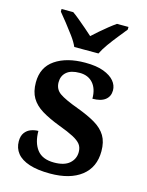

<svg xmlns="http://www.w3.org/2000/svg" viewBox="-117 -838 703 920"><g transform="rotate(15 234.5 -378.0)"><path d="M222 10Q160 10 119 -3.5Q78 -17 58 -42Q38 -67 38 -101Q38 -128 50 -144Q62 -160 80 -166.5Q98 -173 116 -173Q116 -115 142.5 -80.5Q169 -46 227 -46Q278 -46 303.5 -68.5Q329 -91 329 -125Q329 -148 317.5 -163Q306 -178 279.5 -192Q253 -206 207 -223Q152 -244 116 -266Q80 -288 62 -318.5Q44 -349 44 -395Q44 -470 100.5 -508.5Q157 -547 249 -547Q305 -547 340.5 -533.5Q376 -520 393.5 -499Q411 -478 411 -453Q411 -423 389.5 -406Q368 -389 326 -389Q326 -438 302 -465.5Q278 -493 236 -493Q192 -493 170.5 -474Q149 -455 149 -424Q149 -389 176 -370Q203 -351 271 -326Q325 -306 361 -284.5Q397 -263 415 -233Q433 -203 433 -157Q433 -77 377 -33.5Q321 10 222 10ZM178 -606Q168 -629 148.5 -655.5Q129 -682 108.5 -708Q88 -734 72 -753V-766H130Q146 -755 165 -739Q184 -723 203.5 -706.5Q223 -690 238 -676Q253 -690 272 -706.5Q291 -723 311 -739Q331 -755 347 -766H404V-753Q389 -734 368 -708Q347 -682 328 -655.5Q309 -629 298 -606Z"/></g></svg>

Font: Noto Serif Hebrew SemiBold
Style: Regular
Weight: 600
Version: Version 2.003